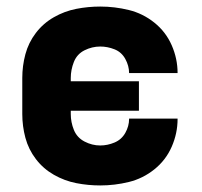

<svg xmlns="http://www.w3.org/2000/svg" viewBox="-20 -558 616 586"><path d="M286 8Q330 8 373 -2.5Q416 -13 451 -41Q486 -69 504 -110Q522 -151 522 -195V-196H374V-195Q374 -173 362.5 -152.5Q351 -132 329.5 -123Q308 -114 286 -114Q261 -114 238 -126Q215 -138 205.5 -161.5Q196 -185 196 -210V-220H404V-310H196V-320Q196 -345 205.5 -369Q215 -393 238 -404.5Q261 -416 286 -416Q308 -416 329.5 -407.5Q351 -399 362.5 -378Q374 -357 374 -335H522Q522 -379 504 -420Q486 -461 451 -489Q416 -517 373 -527.5Q330 -538 286 -538Q249 -538 213 -531Q177 -524 144.5 -505.5Q112 -487 89.5 -457.5Q67 -428 57.5 -392.5Q48 -357 48 -320V-210Q48 -173 57.5 -137.5Q67 -102 89.5 -72.5Q112 -43 144.5 -24.5Q177 -6 213 1Q249 8 286 8Z"/></svg>

Font: Iosevka Sparkle Heavy
Style: Regular
Weight: 900
Designer: Belleve Invis
Foundry: Belleve Invis
Version: Version 4.5.0; ttfautohint (v1.8.3)